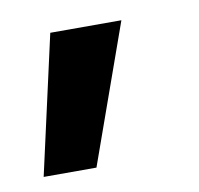

<svg xmlns="http://www.w3.org/2000/svg" viewBox="-42 -165 339 327"><g transform="rotate(-10 127.5 -2.0)"><path d="M101.1 117.7 186.5 -122.1H63.5L9.8 117.7Z"/></g></svg>

Font: Ride SemiBold
Style: Regular
Weight: 600
Version: Version 3.000